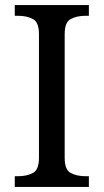

<svg xmlns="http://www.w3.org/2000/svg" viewBox="-20 -734 407 754"><path d="M38 0V-42H51Q85 -42 109 -54.5Q133 -67 133 -114V-600Q133 -647 109 -659.5Q85 -672 51 -672H38V-714H329V-672H316Q282 -672 258 -659.5Q234 -647 234 -600V-114Q234 -67 258 -54.5Q282 -42 316 -42H329V0Z"/></svg>

Font: Noto Serif Yezidi
Style: Regular
Weight: 400
Designer: Dalton Maag Ltd
Foundry: Dalton Maag Ltd
Version: Version 1.001; ttfautohint (v1.8.4.7-5d5b)